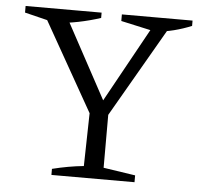

<svg xmlns="http://www.w3.org/2000/svg" viewBox="-49 -704 801 755"><g transform="rotate(5 351.5 -326.5)"><path d="M328 -222 100 -625V-643H178L370 -288H346L542 -643H598V-627L364 -222ZM181 0V-24Q213 -32 244 -37.5Q275 -43 305 -46L310 -282H383V-46L509 -27V0ZM144 -597 22 -627V-653H322V-632Q279 -618 234.5 -609Q190 -600 144 -597ZM538 -597 402 -627V-653H681V-632Q647 -618 611.5 -609Q576 -600 538 -597Z"/></g></svg>

Font: Piazzolla Thin Light
Style: Regular
Weight: 300
Version: Version 2.005